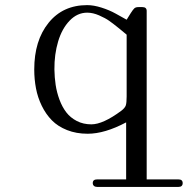

<svg xmlns="http://www.w3.org/2000/svg" viewBox="-20 -528 741 758"><path d="M324.2 -507.8Q349.6 -507.8 380.6 -498Q411.6 -488.3 437 -474.1L480 -450.2L496.1 -476.1Q505.4 -490.7 510.7 -495.4Q516.1 -500 526.9 -500H542Q559.1 -500 559.1 -484.9V180.2H684.1Q701.2 180.2 701.2 194.8Q701.2 210 684.1 210H363.8Q355.5 210 350.8 205.8Q346.2 201.7 346.2 194.8Q346.2 180.2 363.8 180.2H478V-44.9Q393.6 0 326.2 0Q281.2 0 244.9 -14.4Q208.5 -28.8 184.8 -53Q161.1 -77.1 145 -110.1Q128.9 -143.1 122.1 -179Q115.2 -214.8 115.2 -253.9Q115.2 -367.7 171.6 -437.7Q228 -507.8 324.2 -507.8ZM194.8 -253.9Q195.3 -222.2 199.7 -192.9Q204.1 -163.6 214.8 -134.5Q225.6 -105.5 241.7 -84.5Q257.8 -63.5 283.2 -50.3Q308.6 -37.1 340.8 -37.1Q386.7 -37.1 459 -90.8Q473.1 -101.6 476.6 -111.8Q480 -122.1 480 -147V-391.1L451.2 -415Q426.3 -435.1 411.1 -445.8Q396 -456.5 371.3 -467.3Q346.7 -478 324.2 -478Q285.2 -478 254.9 -446.5Q224.6 -415 209.5 -364.3Q194.3 -313.5 194.8 -253.9Z"/></svg>

Font: Director Light
Style: Regular
Weight: 100
Designer: Ange Degheest & May Jolivet & Justine Herbel
Foundry: Velvetyne Type Foundry
Version: Version 1.000;FEAKit 1.0